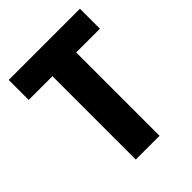

<svg xmlns="http://www.w3.org/2000/svg" viewBox="-203 -826 938 938"><g transform="rotate(-45 266.0 -357.0)"><path d="M348 0H184V-576H20V-714H512V-576H348Z"/></g></svg>

Font: Noto Sans Khmer UI SemiCondensed ExtraBold
Style: Regular
Weight: 800
Width: 4
Designer: Danh Hong and the Monotype Design Team
Foundry: Monotype Imaging Inc.
Version: Version 2.002; ttfautohint (v1.8.4.7-5d5b)